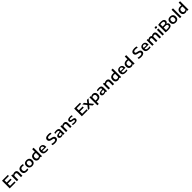

<svg xmlns="http://www.w3.org/2000/svg" viewBox="2149 -6820 13052 13052"><g transform="rotate(-45 8675.0 -294.0)"><path d="M85.5 0V-740H644V-633.5H224V-432H592.5V-325.5H224V-106.5H649V0Z M775 0V-545H887L896 -488H903Q979.5 -553.5 1092.5 -553.5Q1155.5 -553.5 1203.2 -530.5Q1251 -507.5 1278 -457.5Q1305 -407.5 1305 -326V0H1168.5V-320Q1168.5 -386 1139 -412.2Q1109.5 -438.5 1056.5 -438.5Q1019 -438.5 979.8 -424.5Q940.5 -410.5 911.5 -380V0Z M1727.5 10Q1580.5 10 1502.2 -61Q1424 -132 1424 -271.5Q1424 -410.5 1505.8 -482Q1587.5 -553.5 1743.5 -553.5Q1822 -553.5 1884.5 -537V-431Q1851.5 -438 1821 -441.8Q1790.5 -445.5 1756 -445.5Q1657.5 -445.5 1610.5 -403.5Q1563.5 -361.5 1563.5 -272.5Q1563.5 -182.5 1608.8 -140.2Q1654 -98 1741.5 -98Q1774 -98 1807 -103.2Q1840 -108.5 1884.5 -120.5V-14Q1851 -2.5 1811 3.8Q1771 10 1727.5 10Z M2241.5 10Q2155.5 10 2091 -21.8Q2026.5 -53.5 1990.8 -116.2Q1955 -179 1955 -272.5Q1955 -411.5 2031.8 -482.5Q2108.5 -553.5 2241.5 -553.5Q2375.5 -553.5 2452 -483.2Q2528.5 -413 2528.5 -272.5Q2528.5 -180 2492.5 -117Q2456.5 -54 2392 -22Q2327.5 10 2241.5 10ZM2241.5 -96Q2312 -96 2352.2 -137Q2392.5 -178 2392.5 -272Q2392.5 -367 2352.2 -407.2Q2312 -447.5 2241.5 -447.5Q2171 -447.5 2131 -407.2Q2091 -367 2091 -273Q2091 -178.5 2131 -137.2Q2171 -96 2241.5 -96Z M2884.5 9Q2813.5 9 2756.2 -19Q2699 -47 2665.5 -106.8Q2632 -166.5 2632 -261Q2632 -404 2714 -479.2Q2796 -554.5 2946 -554.5Q2974.5 -554.5 3002 -552Q3029.5 -549.5 3052 -546.5V-808H3188.5V0H3074L3066.5 -59.5H3059.5Q3028.5 -28 2984 -9.5Q2939.5 9 2884.5 9ZM2919 -101Q2955 -101 2990.2 -113.8Q3025.5 -126.5 3052 -156.5V-439.5Q3032 -444.5 3006.2 -447.5Q2980.5 -450.5 2953.5 -450.5Q2859.5 -450.5 2813.8 -406.2Q2768 -362 2768 -271Q2768 -178.5 2809.2 -139.8Q2850.5 -101 2919 -101Z M3632 10Q3472.5 10 3393.2 -58.2Q3314 -126.5 3314 -271.5Q3314 -406 3384.5 -479.8Q3455 -553.5 3583.5 -553.5Q3708.5 -553.5 3773.8 -479Q3839 -404.5 3839 -267.5V-234H3449.5Q3453.5 -157 3500 -123.2Q3546.5 -89.5 3652 -89.5Q3687.5 -89.5 3727.5 -94.8Q3767.5 -100 3807 -109.5V-11Q3759.5 0.5 3716.2 5.2Q3673 10 3632 10ZM3581.5 -467.5Q3518.5 -467.5 3484.8 -430Q3451 -392.5 3449 -312H3712Q3710 -392 3677.2 -429.8Q3644.5 -467.5 3581.5 -467.5Z M4446 9.5Q4384.5 9.5 4327.2 0.8Q4270 -8 4219.5 -24V-135.5Q4272.5 -117.5 4335 -108.8Q4397.5 -100 4447.5 -100Q4540 -100 4579.5 -127.8Q4619 -155.5 4619 -206.5Q4619 -250 4588.8 -272.5Q4558.5 -295 4482.5 -309.5L4427.5 -320.5Q4309 -343 4256.5 -394.5Q4204 -446 4204 -530.5Q4204 -633.5 4283.5 -691.5Q4363 -749.5 4523 -749.5Q4578.5 -749.5 4628.5 -742.8Q4678.5 -736 4719.5 -724.5V-613Q4677.5 -625.5 4627 -632.8Q4576.5 -640 4526 -640Q4426.5 -640 4384.2 -612.2Q4342 -584.5 4342 -535.5Q4342 -493.5 4368.2 -470.8Q4394.5 -448 4463.5 -434.5L4518.5 -424Q4648.5 -398.5 4702.8 -347Q4757 -295.5 4757 -213Q4757 -108 4674.8 -49.2Q4592.5 9.5 4446 9.5Z M5050.5 9.5Q4955.5 9.5 4906 -33.5Q4856.5 -76.5 4856.5 -145.5Q4856.5 -219 4912.5 -260.2Q4968.5 -301.5 5094 -311.5L5219 -323V-336.5Q5219 -404 5183 -428.5Q5147 -453 5068.5 -453Q5033 -453 4988 -447Q4943 -441 4901 -427.5V-527Q4944 -540.5 4994.8 -547Q5045.5 -553.5 5089.5 -553.5Q5179.5 -553.5 5237.8 -532.8Q5296 -512 5324.2 -462.2Q5352.5 -412.5 5352.5 -326.5V0H5239L5229.5 -55.5H5222.5Q5192.5 -24 5147.2 -7.2Q5102 9.5 5050.5 9.5ZM4992.5 -156Q4992.5 -122.5 5016.2 -102.5Q5040 -82.5 5090 -82.5Q5124 -82.5 5157.8 -94Q5191.5 -105.5 5219 -130V-246L5105 -235.5Q5043.5 -229 5018 -209.5Q4992.5 -190 4992.5 -156Z M5501 0V-545H5613L5622 -488H5629Q5705.5 -553.5 5818.5 -553.5Q5881.5 -553.5 5929.2 -530.5Q5977 -507.5 6004 -457.5Q6031 -407.5 6031 -326V0H5894.5V-320Q5894.5 -386 5865 -412.2Q5835.5 -438.5 5782.5 -438.5Q5745 -438.5 5705.8 -424.5Q5666.5 -410.5 5637.5 -380V0Z M6356.5 10Q6303 10 6253.5 4Q6204 -2 6161 -14.5V-110Q6208 -97 6257 -90.8Q6306 -84.5 6355.5 -84.5Q6428 -84.5 6456.8 -102.8Q6485.5 -121 6485.5 -153Q6485.5 -178.5 6470.8 -192.8Q6456 -207 6414 -214L6313 -229Q6223.5 -242.5 6186.8 -281.5Q6150 -320.5 6150 -383.5Q6150 -459 6214.5 -506.2Q6279 -553.5 6421.5 -553.5Q6512 -553.5 6585 -533V-437.5Q6508.5 -459 6422.5 -459Q6366 -459 6335 -449.8Q6304 -440.5 6292 -424.5Q6280 -408.5 6280 -389Q6280 -367 6294 -351.2Q6308 -335.5 6349.5 -328.5L6451 -313.5Q6533 -301.5 6574.5 -266.8Q6616 -232 6616 -160Q6616 -81.5 6550.5 -35.8Q6485 10 6356.5 10Z M7022 0V-740H7580.5V-633.5H7160.5V-432H7529V-325.5H7160.5V-106.5H7585.5V0Z M7608 0 7828.5 -274.5 7612.5 -545H7766.5L7910.5 -365.5L8053.5 -545H8203L7988 -276.5L8209.5 0H8055.5L7907.5 -186L7758.5 0Z M8294 220V-545H8408L8416.5 -485.5H8423Q8454 -517 8498.5 -535.2Q8543 -553.5 8598 -553.5Q8667.5 -553.5 8725 -526.2Q8782.5 -499 8816.5 -439.5Q8850.5 -380 8850.5 -283.5Q8850.5 -141 8768.5 -65.5Q8686.5 10 8536.5 10Q8508 10 8480.5 7.5Q8453 5 8430.5 2V220ZM8528.5 -94.5Q8623 -94.5 8668.8 -138.5Q8714.5 -182.5 8714.5 -274Q8714.5 -368 8672.2 -405.8Q8630 -443.5 8563 -443.5Q8527.5 -443.5 8492.2 -431Q8457 -418.5 8430.5 -388V-105Q8450.5 -100.5 8476 -97.5Q8501.5 -94.5 8528.5 -94.5Z M9140 9.5Q9045 9.5 8995.5 -33.5Q8946 -76.5 8946 -145.5Q8946 -219 9002 -260.2Q9058 -301.5 9183.5 -311.5L9308.5 -323V-336.5Q9308.5 -404 9272.5 -428.5Q9236.5 -453 9158 -453Q9122.5 -453 9077.5 -447Q9032.5 -441 8990.5 -427.5V-527Q9033.5 -540.5 9084.2 -547Q9135 -553.5 9179 -553.5Q9269 -553.5 9327.2 -532.8Q9385.5 -512 9413.8 -462.2Q9442 -412.5 9442 -326.5V0H9328.5L9319 -55.5H9312Q9282 -24 9236.8 -7.2Q9191.5 9.5 9140 9.5ZM9082 -156Q9082 -122.5 9105.8 -102.5Q9129.5 -82.5 9179.5 -82.5Q9213.5 -82.5 9247.2 -94Q9281 -105.5 9308.5 -130V-246L9194.5 -235.5Q9133 -229 9107.5 -209.5Q9082 -190 9082 -156Z M9590.5 0V-545H9702.5L9711.5 -488H9718.5Q9795 -553.5 9908 -553.5Q9971 -553.5 10018.8 -530.5Q10066.5 -507.5 10093.5 -457.5Q10120.5 -407.5 10120.5 -326V0H9984V-320Q9984 -386 9954.5 -412.2Q9925 -438.5 9872 -438.5Q9834.5 -438.5 9795.2 -424.5Q9756 -410.5 9727 -380V0Z M10492 9Q10421 9 10363.8 -19Q10306.5 -47 10273 -106.8Q10239.5 -166.5 10239.5 -261Q10239.5 -404 10321.5 -479.2Q10403.5 -554.5 10553.5 -554.5Q10582 -554.5 10609.5 -552Q10637 -549.5 10659.5 -546.5V-808H10796V0H10681.5L10674 -59.5H10667Q10636 -28 10591.5 -9.5Q10547 9 10492 9ZM10526.5 -101Q10562.5 -101 10597.8 -113.8Q10633 -126.5 10659.5 -156.5V-439.5Q10639.5 -444.5 10613.8 -447.5Q10588 -450.5 10561 -450.5Q10467 -450.5 10421.2 -406.2Q10375.5 -362 10375.5 -271Q10375.5 -178.5 10416.8 -139.8Q10458 -101 10526.5 -101Z M11239.5 10Q11080 10 11000.8 -58.2Q10921.5 -126.5 10921.5 -271.5Q10921.5 -406 10992 -479.8Q11062.5 -553.5 11191 -553.5Q11316 -553.5 11381.2 -479Q11446.5 -404.5 11446.5 -267.5V-234H11057Q11061 -157 11107.5 -123.2Q11154 -89.5 11259.5 -89.5Q11295 -89.5 11335 -94.8Q11375 -100 11414.5 -109.5V-11Q11367 0.5 11323.8 5.2Q11280.5 10 11239.5 10ZM11189 -467.5Q11126 -467.5 11092.2 -430Q11058.5 -392.5 11056.5 -312H11319.5Q11317.5 -392 11284.8 -429.8Q11252 -467.5 11189 -467.5Z M11787.5 9Q11716.5 9 11659.2 -19Q11602 -47 11568.5 -106.8Q11535 -166.5 11535 -261Q11535 -404 11617 -479.2Q11699 -554.5 11849 -554.5Q11877.5 -554.5 11905 -552Q11932.5 -549.5 11955 -546.5V-808H12091.5V0H11977L11969.5 -59.5H11962.5Q11931.5 -28 11887 -9.5Q11842.5 9 11787.5 9ZM11822 -101Q11858 -101 11893.2 -113.8Q11928.5 -126.5 11955 -156.5V-439.5Q11935 -444.5 11909.2 -447.5Q11883.5 -450.5 11856.5 -450.5Q11762.5 -450.5 11716.8 -406.2Q11671 -362 11671 -271Q11671 -178.5 11712.2 -139.8Q11753.5 -101 11822 -101Z M12735.5 9.5Q12674 9.5 12616.8 0.8Q12559.5 -8 12509 -24V-135.5Q12562 -117.5 12624.5 -108.8Q12687 -100 12737 -100Q12829.5 -100 12869 -127.8Q12908.5 -155.5 12908.5 -206.5Q12908.5 -250 12878.2 -272.5Q12848 -295 12772 -309.5L12717 -320.5Q12598.5 -343 12546 -394.5Q12493.5 -446 12493.5 -530.5Q12493.5 -633.5 12573 -691.5Q12652.5 -749.5 12812.5 -749.5Q12868 -749.5 12918 -742.8Q12968 -736 13009 -724.5V-613Q12967 -625.5 12916.5 -632.8Q12866 -640 12815.5 -640Q12716 -640 12673.8 -612.2Q12631.5 -584.5 12631.5 -535.5Q12631.5 -493.5 12657.8 -470.8Q12684 -448 12753 -434.5L12808 -424Q12938 -398.5 12992.2 -347Q13046.5 -295.5 13046.5 -213Q13046.5 -108 12964.2 -49.2Q12882 9.5 12735.5 9.5Z M13468 10Q13308.5 10 13229.2 -58.2Q13150 -126.5 13150 -271.5Q13150 -406 13220.5 -479.8Q13291 -553.5 13419.5 -553.5Q13544.5 -553.5 13609.8 -479Q13675 -404.5 13675 -267.5V-234H13285.5Q13289.5 -157 13336 -123.2Q13382.5 -89.5 13488 -89.5Q13523.5 -89.5 13563.5 -94.8Q13603.5 -100 13643 -109.5V-11Q13595.5 0.5 13552.2 5.2Q13509 10 13468 10ZM13417.5 -467.5Q13354.5 -467.5 13320.8 -430Q13287 -392.5 13285 -312H13548Q13546 -392 13513.2 -429.8Q13480.5 -467.5 13417.5 -467.5Z M13793 0V-545H13905L13914 -488H13921Q13988.5 -553.5 14092.5 -553.5Q14142.5 -553.5 14182.2 -535.8Q14222 -518 14247 -479Q14290.5 -520 14339.2 -536.8Q14388 -553.5 14434 -553.5Q14492.5 -553.5 14537.2 -530.8Q14582 -508 14607.2 -458.2Q14632.5 -408.5 14632.5 -328V0H14496.5V-321Q14496.5 -387 14469.5 -412.8Q14442.5 -438.5 14398 -438.5Q14365 -438.5 14333.8 -426.2Q14302.5 -414 14279 -386.5Q14282.5 -360 14282.5 -329.5V0H14148.5V-321Q14148.5 -387 14123.2 -412.8Q14098 -438.5 14054 -438.5Q14019 -438.5 13986 -423.5Q13953 -408.5 13929.5 -378.5V0Z M14780.5 0V-545H14917V0ZM14848.5 -640Q14762.5 -640 14762.5 -710Q14762.5 -780.5 14848.5 -780.5Q14934.5 -780.5 14934.5 -710Q14934.5 -640 14848.5 -640Z M15300 7.5Q15250 7.5 15192.2 3.8Q15134.5 0 15079.5 -7V-721.5Q15135.5 -733.5 15200.2 -741Q15265 -748.5 15331 -748.5Q15503.5 -748.5 15579.2 -696Q15655 -643.5 15655 -543.5Q15655 -483.5 15622.5 -440.5Q15590 -397.5 15528 -381.5Q15599.5 -368.5 15637.5 -323.8Q15675.5 -279 15675.5 -208Q15675.5 -140 15640.2 -91.8Q15605 -43.5 15522.8 -18Q15440.5 7.5 15300 7.5ZM15345.5 -650Q15306 -650 15274.8 -646.8Q15243.5 -643.5 15216 -638.5V-429H15364.5Q15448 -429 15486 -455.8Q15524 -482.5 15524 -538.5Q15524 -597 15483.5 -623.5Q15443 -650 15345.5 -650ZM15335 -91Q15418 -91 15464.2 -104.8Q15510.5 -118.5 15529.2 -145.5Q15548 -172.5 15548 -212.5Q15548 -273 15508 -301Q15468 -329 15378.5 -329H15216V-98Q15246 -94 15273.8 -92.5Q15301.5 -91 15335 -91Z M16046 10Q15960 10 15895.5 -21.8Q15831 -53.5 15795.2 -116.2Q15759.5 -179 15759.5 -272.5Q15759.5 -411.5 15836.2 -482.5Q15913 -553.5 16046 -553.5Q16180 -553.5 16256.5 -483.2Q16333 -413 16333 -272.5Q16333 -180 16297 -117Q16261 -54 16196.5 -22Q16132 10 16046 10ZM16046 -96Q16116.5 -96 16156.8 -137Q16197 -178 16197 -272Q16197 -367 16156.8 -407.2Q16116.5 -447.5 16046 -447.5Q15975.5 -447.5 15935.5 -407.2Q15895.5 -367 15895.5 -273Q15895.5 -178.5 15935.5 -137.2Q15975.5 -96 16046 -96Z M16454.5 0V-808H16591V0Z M16968.5 9Q16897.5 9 16840.2 -19Q16783 -47 16749.5 -106.8Q16716 -166.5 16716 -261Q16716 -404 16798 -479.2Q16880 -554.5 17030 -554.5Q17058.5 -554.5 17086 -552Q17113.5 -549.5 17136 -546.5V-808H17272.5V0H17158L17150.5 -59.5H17143.5Q17112.5 -28 17068 -9.5Q17023.5 9 16968.5 9ZM17003 -101Q17039 -101 17074.2 -113.8Q17109.5 -126.5 17136 -156.5V-439.5Q17116 -444.5 17090.2 -447.5Q17064.5 -450.5 17037.5 -450.5Q16943.5 -450.5 16897.8 -406.2Q16852 -362 16852 -271Q16852 -178.5 16893.2 -139.8Q16934.5 -101 17003 -101Z"/></g></svg>

Font: Encode Sans Expanded SemiBold
Style: Regular
Weight: 600
Width: 7
Designer: Multiple Designers
Foundry: Impallari Type
Version: Version 3.000; ttfautohint (v1.8.3) -l 8 -r 50 -G 200 -x 14 